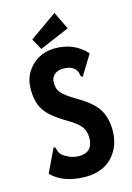

<svg xmlns="http://www.w3.org/2000/svg" viewBox="-123 -862 645 936"><g transform="rotate(-15 200.0 -394.5)"><path d="M190 11Q137 11 93 -4Q49 -19 19 -50L71 -159L75 -168L84 -164Q87 -156 89 -147Q91 -138 102 -126Q141 -95 185 -95Q218 -94 237 -112.5Q256 -131 256 -168Q256 -186 250.5 -203Q245 -220 227.5 -237.5Q210 -255 174 -276Q126 -304 96.5 -330.5Q67 -357 54 -390Q41 -423 41 -469Q41 -518 63 -554.5Q85 -591 122 -612Q159 -633 204 -633Q305 -633 364 -565L306 -471L302 -463L294 -468Q291 -476 289.5 -485.5Q288 -495 278 -507Q264 -520 249.5 -523.5Q235 -527 218 -527Q191 -527 174.5 -512Q158 -497 158 -474Q158 -454 163.5 -439Q169 -424 188 -407.5Q207 -391 247 -367Q319 -326 347 -282.5Q375 -239 375 -175Q375 -94 326 -41.5Q277 11 190 11ZM142 -647 111 -703 249 -800 292 -711Z"/></g></svg>

Font: Inconsolata Condensed Black
Style: Regular
Weight: 900
Width: 3
Monospace: yes
Designer: Raph Levien, Cyreal, Brenton Simpson
Foundry: Raph Levien, Cyreal, Google
Version: Version 3.001; ttfautohint (v1.8.2.53-6de2)